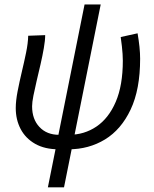

<svg xmlns="http://www.w3.org/2000/svg" viewBox="-20 -642 673 841"><path d="M189.7 178.5 350.4 -622.4H421.1L260.4 178.5ZM237.2 12Q176.2 12 134.1 -11.9Q92.1 -35.8 70.5 -76.7Q49 -117.6 49 -168.4Q49 -199.9 56.9 -241.1Q64.9 -282.2 75.3 -326.3Q85.8 -370.3 94.3 -411.6Q102.8 -452.9 103.5 -485.4L177.9 -488.1Q177.9 -464.8 172 -431.3Q166.2 -397.8 157.7 -360.9Q149.2 -324.1 140.7 -288.4Q132.2 -252.6 126.4 -223.2Q120.6 -193.8 120.6 -176.6Q120.6 -119.6 152.9 -85.6Q185.1 -51.5 238.5 -51.5ZM280.4 12 281.6 -51.5Q349.1 -51.5 402.5 -87.7Q456 -123.9 487 -195.9Q518 -268 518 -376.5Q518 -391.1 516.9 -406.1Q515.7 -421.2 513.9 -439.3Q512.1 -457.4 508.7 -479.8L582.6 -496.1Q587.9 -465.6 590.9 -437.3Q593.8 -408.9 593.8 -384.6Q593.8 -250.3 552.3 -162.4Q510.8 -74.5 439.9 -31.2Q368.9 12 280.4 12Z"/></svg>

Font: Source Sans Variable
Style: Italic
Weight: 200
Italic angle: -11°
Designer: Paul D. Hunt
Foundry: Adobe Systems Incorporated
Version: Version 3.006;hotconv 1.0.111;makeotfexe 2.5.65597